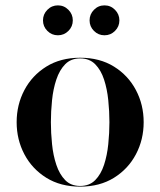

<svg xmlns="http://www.w3.org/2000/svg" viewBox="-20 -685 596 715"><path d="M313.6 -609.1Q313.6 -632 329.9 -648.5Q346.2 -665 369.1 -665Q392 -665 408.3 -648.5Q424.6 -632 424.6 -609.1Q424.6 -586.2 408.3 -569.9Q392 -553.6 369.1 -553.6Q346.2 -553.6 329.9 -569.9Q313.6 -586.2 313.6 -609.1ZM140.1 -609.1Q140.1 -632 156.4 -648.5Q172.7 -665 195.6 -665Q218.5 -665 234.8 -648.5Q251.1 -632 251.1 -609.1Q251.1 -586.2 234.8 -569.9Q218.5 -553.6 195.6 -553.6Q172.7 -553.6 156.4 -569.9Q140.1 -586.2 140.1 -609.1ZM42 -230Q42 -295 70.8 -349.5Q99.5 -404 152.5 -437Q205.5 -470 278.5 -470Q351.5 -470 404.5 -437Q457.5 -404 486.2 -349.5Q515 -295 515 -230Q515 -165 486.2 -110.5Q457.5 -56 404.5 -23Q351.5 10 278.5 10Q205.5 10 152.5 -23Q99.5 -56 70.8 -110.5Q42 -165 42 -230ZM169.5 -230Q169.5 -190 173.8 -148.2Q178 -106.5 189.8 -71.2Q201.5 -36 222.8 -14.2Q244 7.5 278.5 7.5Q313 7.5 334.5 -14.2Q356 -36 367.5 -71.2Q379 -106.5 383.2 -148.2Q387.5 -190 387.5 -230Q387.5 -270 383.2 -311.8Q379 -353.5 367.5 -388.8Q356 -424 334.5 -445.8Q313 -467.5 278.5 -467.5Q244 -467.5 222.8 -445.8Q201.5 -424 189.8 -388.8Q178 -353.5 173.8 -311.8Q169.5 -270 169.5 -230Z"/></svg>

Font: Bodoni* 72pt Medium
Style: Regular
Weight: 500
Version: Version 2.3